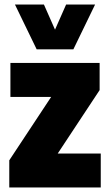

<svg xmlns="http://www.w3.org/2000/svg" viewBox="-20 -828 478 848"><path d="M21 0V-120L206 -400H26V-550H420V-430L235 -150H425V0ZM142 -610 46 -808H174L223 -697L272 -808H400L304 -610Z"/></svg>

Font: Encode Sans Condensed Condensed Black
Style: Regular
Weight: 900
Width: 3
Designer: Multiple Designers
Foundry: Impallari Type
Version: Version 3.000; ttfautohint (v1.8.3) -l 8 -r 50 -G 200 -x 14 